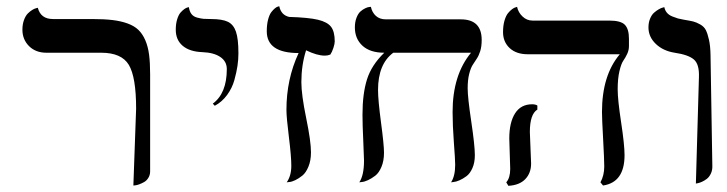

<svg xmlns="http://www.w3.org/2000/svg" viewBox="-20 -582 2328 615"><path d="M407.2 12.2 416 -233.9Q416 -335.4 392.6 -374.3Q369.1 -413.1 304.2 -413.1H128.9Q94.2 -413.1 73 -434.3Q51.8 -455.6 51.8 -486.8Q51.8 -504.4 56.9 -518.1Q62 -531.7 69.1 -538.8Q76.2 -545.9 83.5 -550.3Q90.8 -554.7 95.7 -555.7L101.1 -557.1Q110.4 -521 149.9 -521H275.9Q313.5 -521 340.3 -517.8Q367.2 -514.6 388.7 -506.8Q410.2 -499 423.3 -486.3Q436.5 -473.6 445.3 -453.4Q454.1 -433.1 457.5 -407Q460.9 -380.9 460.9 -344.2V-33.2Q460.9 -21.5 455.3 -12.5Q449.7 -3.4 441.9 1Q434.1 5.4 426.3 8.3Q418.5 11.2 413.1 11.7Z M668 -243.2 661.6 -250Q706.5 -283.2 706.5 -360.8Q706.5 -385.3 685.8 -399.4Q665 -413.6 627.9 -415Q587.4 -416.5 565.2 -435.3Q543 -454.1 543 -486.8Q543 -505.4 547.4 -519.8Q551.8 -534.2 557.9 -541.3Q564 -548.3 570.1 -552.7Q576.2 -557.1 580.6 -558.1L585 -559.1Q586.9 -545.4 593.3 -537.1Q599.6 -528.8 611.6 -525.6Q623.5 -522.5 631.8 -521.7Q640.1 -521 655.8 -521Q691.9 -521 710 -512.2Q728 -503.4 735.8 -480.5Q743.7 -457.5 743.7 -411.1Q743.7 -391.6 740.7 -371.3Q737.8 -351.1 730.7 -325.4Q723.6 -299.8 707.3 -277.6Q690.9 -255.4 668 -243.2Z M913.1 -50.8Q913.1 -81.1 905.3 -143.6Q897.5 -206.1 897.5 -230Q897.5 -328.6 936.5 -412.1Q834.5 -412.1 834.5 -481.9Q834.5 -502.9 838.6 -518.8Q842.8 -534.7 848.6 -542.5Q854.5 -550.3 860.4 -555.2Q866.2 -560.1 870.6 -561L874.5 -562Q880.4 -533.7 906.2 -527.8Q968.3 -525.9 998.3 -518.8Q1028.3 -511.7 1040.3 -496.3Q1052.2 -481 1052.2 -449.2Q1052.2 -441.9 1047.9 -428.5Q1043.5 -415 1038.1 -407.2Q1029.8 -403.8 1020.5 -403.8Q995.6 -403.8 960.4 -420.9Q945.3 -373.5 945.3 -318.8Q945.3 -278.8 960.7 -204.1Q976.1 -129.4 976.1 -94.2Q976.1 -67.9 968 -48.3Q960 -28.8 948.5 -19.5Q937 -10.3 925.8 -4.9Q914.6 0.5 906.7 1L898.4 2Q913.1 -19 913.1 -50.8Z M1478 -298.8Q1478 -270 1489.5 -192.9Q1501 -115.7 1501 -85Q1501 -61 1493.2 -43.5Q1485.4 -25.9 1474.1 -17.6Q1462.9 -9.3 1451.7 -4.4Q1440.4 0.5 1432.6 1L1424.8 2Q1438 -18.1 1438 -54.2Q1438 -70.8 1433.8 -125.5Q1429.7 -180.2 1429.7 -223.1Q1429.7 -341.8 1488.8 -413.1H1239.7Q1190.9 -377 1190.9 -293.9Q1190.9 -261.7 1200.4 -189.9Q1210 -118.2 1210 -92.8Q1210 -66.9 1201.9 -47.6Q1193.8 -28.3 1182.1 -19.3Q1170.4 -10.3 1158.7 -4.9Q1147 0.5 1138.7 1L1130.9 2Q1146 -20.5 1146 -67.9Q1146 -79.1 1143.6 -130.6Q1141.1 -182.1 1141.1 -214.8Q1141.1 -281.7 1155.5 -327.6Q1169.9 -373.5 1210.9 -413.1Q1165.5 -413.1 1141.1 -435.5Q1116.7 -458 1116.7 -494.1Q1116.7 -512.2 1122.1 -525.6Q1127.4 -539.1 1134.8 -545.4Q1142.1 -551.8 1149.7 -555.4Q1157.2 -559.1 1162.6 -559.6L1168 -560.1Q1171.9 -542 1184.1 -531Q1196.3 -520 1215.8 -520H1456.1Q1522.9 -520 1522.9 -454.1Q1522.9 -433.1 1518.3 -418.5Q1513.7 -403.8 1507.1 -394Q1500.5 -384.3 1493.9 -373.8Q1487.3 -363.3 1482.7 -344.5Q1478 -325.7 1478 -298.8Z M1677.2 -159.2Q1677.2 -149.4 1679.2 -108.4Q1681.2 -67.4 1681.2 -58.1Q1681.2 -27.8 1662.6 -8.3Q1644 11.2 1608.4 13.2L1601.6 2Q1614.3 -12.2 1614.3 -41Q1614.3 -49.8 1612.8 -89.1Q1611.3 -128.4 1611.3 -138.2Q1611.3 -189.9 1629.9 -219Q1648.4 -248 1684.6 -248Q1694.8 -248 1701.2 -244.1V-231Q1677.2 -216.3 1677.2 -159.2ZM1958.5 -295.9Q1958.5 -262.7 1969.5 -190.4Q1980.5 -118.2 1980.5 -85Q1980.5 2 1911.6 12.2L1903.3 2Q1915.5 -20 1915.5 -48.8Q1915.5 -69.8 1911.9 -136Q1908.2 -202.1 1908.2 -223.1Q1908.2 -340.8 1965.3 -408.2H1670.4Q1633.8 -408.2 1612.5 -428Q1591.3 -447.8 1591.3 -479Q1591.3 -500 1595.9 -515.9Q1600.6 -531.7 1607.2 -539.8Q1613.8 -547.9 1620.4 -552.7Q1627 -557.6 1631.8 -558.6L1636.2 -560.1Q1640.1 -542 1653.8 -529.1Q1667.5 -516.1 1685.5 -516.1H1931.2Q1968.8 -516.1 1981.7 -502.4Q1994.6 -488.8 1994.6 -458V-434.1Q1994.6 -421.4 1989 -409.4Q1983.4 -397.5 1976.6 -387.7Q1969.7 -377.9 1964.1 -354Q1958.5 -330.1 1958.5 -295.9Z M2209 5.9 2218.8 -335.9Q2220.2 -376.5 2202.4 -391.6Q2184.6 -406.7 2141.1 -413.1Q2104 -418.9 2080.6 -441.4Q2057.1 -463.9 2057.1 -494.1Q2057.1 -509.8 2062.3 -522.2Q2067.4 -534.7 2075 -541.3Q2082.5 -547.9 2090.1 -552.2Q2097.7 -556.6 2102.5 -557.6L2107.9 -559.1Q2109.9 -548.8 2116.2 -541.3Q2122.6 -533.7 2133.5 -529.3Q2144.5 -524.9 2151.4 -522.9Q2158.2 -521 2169.9 -519Q2190.4 -515.6 2200.4 -513.2Q2210.4 -510.7 2222.9 -503.7Q2235.4 -496.6 2241 -485.4Q2246.6 -474.1 2251 -454.3Q2255.4 -434.6 2255.9 -405.8L2261.7 -50.8Q2262.2 -36.6 2256.8 -25.6Q2251.5 -14.6 2243.7 -8.8Q2235.8 -2.9 2228 0.5Q2220.2 3.9 2214.8 4.9Z"/></svg>

Font: Linear Smooth
Style: Regular
Weight: 400
Designer: Philipp H. Poll, Flanker
Foundry: Philipp H. Poll, reworked by Flanker
Version: Version 1.061 | FøM Fix